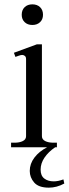

<svg xmlns="http://www.w3.org/2000/svg" viewBox="-20 -678 316 884"><path d="M80 -610Q80 -632 93.5 -645Q107 -658 129 -658Q151 -658 164.5 -645Q178 -632 178 -610Q178 -589 164.5 -576Q151 -563 129 -563Q107 -563 93.5 -576Q80 -589 80 -610ZM276 167Q241 186 205 186Q158 186 137.5 162.5Q117 139 117 109Q117 76 138.5 47.5Q160 19 197 0H31V-21H47Q70 -21 85 -28.5Q100 -36 100 -51V-406Q100 -416 94.5 -420.5Q89 -425 82 -425Q76 -425 65 -421Q54 -417 51 -416L44 -435L150 -474H173V-51Q173 -36 188 -28.5Q203 -21 226 -21H242V0H234Q203 21 185 47.5Q167 74 167 103Q167 131 184 144Q201 157 227 157Q248 157 272 148Z"/></svg>

Font: Taviraj Light
Style: Regular
Weight: 300
Designer: Katatrad Team
Foundry: CadsonDemak
Version: Version 1.001